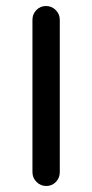

<svg xmlns="http://www.w3.org/2000/svg" viewBox="-20 -614 307 639"><path d="M179 -548V-41Q179 -22 166 -8.5Q153 5 134 5Q115 5 101.5 -8.5Q88 -22 88 -41V-548Q88 -567 101 -580.5Q114 -594 133 -594Q152 -594 165.5 -580.5Q179 -567 179 -548Z"/></svg>

Font: VarelaRound
Style: Regular
Weight: 400
Designer: Joe Prince, Avraham Cornfeld
Foundry: Joe Prince, Avraham Cornfeld
Version: Version 2.000;PS 002.000;hotconv 1.0.88;makeotf.lib2.5.64775